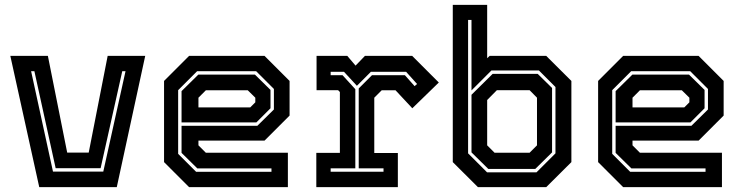

<svg xmlns="http://www.w3.org/2000/svg" viewBox="-20 -770 3052 790"><path d="M141.5 0 22.5 -540H177L256.5 -142H345L423 -540H577.5L460.5 0ZM198 -64H405L496.5 -477H483L394 -78H209L121.5 -477H108Z M1068.5 -540 1171.5 -437V-294.5L1068.5 -191.5H796.5V-172L827 -141.5H1164.5V0H758L655 -103V-437L758 -540ZM1029 -463 1093 -400V-324.5L1035 -266.5H727V-395L796 -463ZM1034 -477H791L713 -399V-137L787 -63H1097V-77H792L727 -141V-252.5H1039L1107 -319.5V-404ZM999.5 -398.5H827L796.5 -368V-328H1009.5L1030.5 -349V-368Z M1281.5 0V-141H1378.5V-391.5L1371 -399H1282.5V-540H1409L1443 -500L1481.5 -540H1676L1785.5 -430.5L1676.5 -324.5L1607.5 -398.5H1550.5L1520 -368V-140.5H1617V0ZM1340.5 -63.5H1558V-77.5H1456V-406L1510.5 -460.5H1646L1686 -415.5L1696 -424.5L1651 -474.5H1506L1448.5 -417L1395.5 -474.5H1340.5V-460.5H1389.5L1442 -403V-77.5H1340.5Z M1946.5 0 1843 -103V-750H1984.5V-530.5L1994.5 -540H2227.5L2331 -437V-103L2227.5 0ZM1989 -75 1920 -143V-380L2007 -466H2192.5L2251.5 -408V-143L2182.5 -75ZM2015 -141.5H2159L2189.5 -172V-368L2159 -399H2024.5L1984.5 -358.5V-172ZM1984 -61H2187.5L2265.5 -139V-412L2197.5 -480H2002L1920 -398V-688H1906V-139Z M2854.5 -540 2957.5 -437V-294.5L2854.5 -191.5H2582.5V-172L2613 -141.5H2950.5V0H2544L2441 -103V-437L2544 -540ZM2815 -463 2879 -400V-324.5L2821 -266.5H2513V-395L2582 -463ZM2820 -477H2577L2499 -399V-137L2573 -63H2883V-77H2578L2513 -141V-252.5H2825L2893 -319.5V-404ZM2785.5 -398.5H2613L2582.5 -368V-328H2795.5L2816.5 -349V-368Z"/></svg>

Font: Tourney Thin
Style: Regular
Weight: 100
Designer: Tyler Finck
Foundry: Etcetera Type Co
Version: Version 1.015